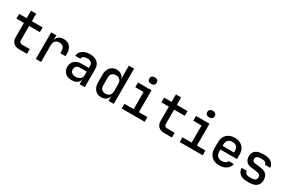

<svg xmlns="http://www.w3.org/2000/svg" viewBox="136 -2106 5127 3441"><g transform="rotate(30 2700.0 -386.0)"><path d="M355 0Q282 0 239 -42Q196 -84 196 -156V-452H41V-550H196V-705H304V-550H526V-452H304V-157Q304 -131 319 -114.5Q334 -98 360 -98H521V0Z M704 0V-550H811V-442Q819 -497 858 -528.5Q897 -560 961 -560Q1046 -560 1093 -507Q1140 -454 1140 -358V-309H1032V-355Q1032 -466 923 -466Q869 -466 840.5 -434.5Q812 -403 812 -343V0Z M1445 10Q1361 10 1311.5 -37.5Q1262 -85 1262 -162Q1262 -240 1315 -287.5Q1368 -335 1456 -335H1608V-375Q1608 -470 1501 -470Q1453 -470 1424 -452Q1395 -434 1393 -402H1287Q1292 -471 1349 -515.5Q1406 -560 1502 -560Q1604 -560 1660 -511.5Q1716 -463 1716 -376V0H1610V-103H1609Q1602 -50 1559 -20Q1516 10 1445 10ZM1476 -79Q1537 -79 1572.5 -108.5Q1608 -138 1608 -188V-259H1464Q1421 -259 1395.5 -234Q1370 -209 1370 -170Q1370 -128 1398 -103.5Q1426 -79 1476 -79Z M2059 10Q1977 10 1928 -46Q1879 -102 1879 -197V-352Q1879 -448 1928 -504Q1977 -560 2059 -560Q2118 -560 2158.5 -530Q2199 -500 2211 -446L2208 -573V-730H2316V0H2209V-104Q2198 -50 2158.5 -20Q2119 10 2059 10ZM2097 -84Q2149 -84 2178.5 -115.5Q2208 -147 2208 -205V-346Q2208 -403 2178.5 -434.5Q2149 -466 2097 -466Q2045 -466 2016 -438.5Q1987 -411 1987 -351V-200Q1987 -139 2016 -111.5Q2045 -84 2097 -84Z M2481 0V-98H2672V-452H2501V-550H2780V-98H2957V0ZM2717 -645Q2682 -645 2661 -663.5Q2640 -682 2640 -713Q2640 -745 2661 -763.5Q2682 -782 2717 -782Q2752 -782 2773 -763.5Q2794 -745 2794 -713Q2794 -682 2773 -663.5Q2752 -645 2717 -645Z M3355 0Q3282 0 3239 -42Q3196 -84 3196 -156V-452H3041V-550H3196V-705H3304V-550H3526V-452H3304V-157Q3304 -131 3319 -114.5Q3334 -98 3360 -98H3521V0Z M3681 0V-98H3872V-452H3701V-550H3980V-98H4157V0ZM3917 -645Q3882 -645 3861 -663.5Q3840 -682 3840 -713Q3840 -745 3861 -763.5Q3882 -782 3917 -782Q3952 -782 3973 -763.5Q3994 -745 3994 -713Q3994 -682 3973 -663.5Q3952 -645 3917 -645Z M4500 10Q4399 10 4338 -49Q4277 -108 4277 -210V-340Q4277 -442 4338 -501Q4399 -560 4500 -560Q4568 -560 4618 -533.5Q4668 -507 4695.5 -459Q4723 -411 4723 -347V-248H4381V-203Q4381 -145 4413 -113Q4445 -81 4500 -81Q4545 -81 4575 -97.5Q4605 -114 4611 -143H4718Q4707 -73 4647.5 -31.5Q4588 10 4500 10ZM4381 -347V-324H4619V-348Q4619 -409 4588 -442Q4557 -475 4500 -475Q4443 -475 4412 -441.5Q4381 -408 4381 -347Z M5078 9Q4983 9 4929 -34Q4875 -77 4875 -154H4982Q4982 -119 5007 -99.5Q5032 -80 5078 -80H5122Q5169 -80 5195 -99.5Q5221 -119 5221 -155Q5221 -218 5154 -227L5009 -247Q4948 -255 4914.5 -295.5Q4881 -336 4881 -401Q4881 -476 4932 -517.5Q4983 -559 5076 -559H5121Q5207 -559 5260.5 -518Q5314 -477 5317 -410H5209Q5207 -437 5183.5 -454.5Q5160 -472 5121 -472H5076Q5033 -472 5009.5 -453Q4986 -434 4986 -402Q4986 -351 5043 -343L5179 -325Q5326 -305 5326 -156Q5326 -77 5273 -34Q5220 9 5122 9Z"/></g></svg>

Font: JetBrains Mono SemiBold
Style: Regular
Weight: 472
Monospace: yes
Designer: Philipp Nurullin, Konstantin Bulenkov
Foundry: JetBrains
Version: Version 2.305; ttfautohint (v1.8.4.7-5d5b)